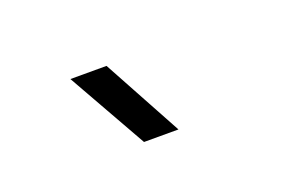

<svg xmlns="http://www.w3.org/2000/svg" viewBox="-39 -886 578 378"><g transform="rotate(-20 250.0 -697.0)"><path d="M120.1 -779.8H195.8L286.1 -613.8H213.9Z"/></g></svg>

Font: Cooper Hewitt
Style: Book
Weight: 705
Designer: Village Type and Design LLC
Foundry: Cooper Hewitt Smithsonian Design Museum
Version: 1.000